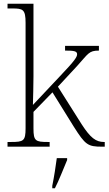

<svg xmlns="http://www.w3.org/2000/svg" viewBox="-20 -780 577 1021"><path d="M20 0H244V-25H236C169 -25 158 -30 158 -97V-185L259 -289L372 -107C434 -9 447 0 523 0H537V-25H533C490 -25 461 -47 415 -118L288 -319L390 -429C450 -495 452 -511 506 -511V-536H326V-511C370 -511 390 -509 390 -492C390 -477 379 -459 300 -376L155 -222C156 -267 158 -325 158 -374V-760H20V-735H46C102 -735 116 -730 116 -659V-98C116 -30 105 -25 38 -25H20ZM258 208V221H272C293 181 319 113 337 71V61H282C276 106 268 159 258 208Z"/></svg>

Font: Noto Serif Sinhala ExtraLight
Style: Regular
Weight: 200
Designer: Jelle Bosma - Monotype Design Team
Foundry: Monotype Imaging Inc.
Version: Version 2.007